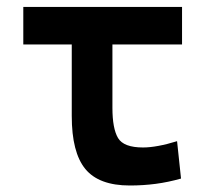

<svg xmlns="http://www.w3.org/2000/svg" viewBox="-20 -538 626 567"><path d="M363.3 9.8Q272 9.8 231.9 -39.1Q191.9 -87.9 191.9 -195.3V-406.7H48.8V-517.6H517.6V-406.7H312V-219.7Q312 -158.2 328.6 -130.4Q345.2 -102.5 402.3 -102.5Q422.4 -102.5 447.8 -107.2Q473.1 -111.8 502.9 -121.1L514.6 -10.7Q477.1 0 439.9 4.9Q402.8 9.8 363.3 9.8Z"/></svg>

Font: CaskaydiaCove NF SemiBold
Style: Regular
Weight: 600
Designer: Aaron Bell
Foundry: Saja Typeworks
Version: Version 2111.001; VTT 6.35;Nerd Fonts 3.2.1